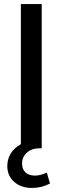

<svg xmlns="http://www.w3.org/2000/svg" viewBox="-20 -732 309 948"><path d="M227 174Q186 196 137 196Q84 196 50 166Q16 136 16 88Q16 54 33 26Q50 -2 83 -20V-712H186V0H177Q137 0 113 21.5Q89 43 89 75Q89 104 106 119.5Q123 135 153 135Q180 135 211 120Z"/></svg>

Font: Muli SemiBold
Style: Regular
Weight: 600
Designer: Vernon Adams
Foundry: Vernon Adams
Version: Version 2.000